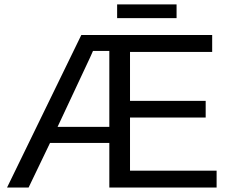

<svg xmlns="http://www.w3.org/2000/svg" viewBox="-20 -846 1040 866"><path d="M473.1 0V-201.2H205.6L108.9 0H11.7L346.7 -688H937V-611.8H566.4V-391.1H907.7V-315.9H566.4V-76.2H957V0ZM473.1 -616.2H399.4L385.7 -585.4L239.7 -273.9H473.1ZM776.4 -764.2H508.3V-826.2H776.4Z"/></svg>

Font: Arial
Style: Regular
Weight: 400
Designer: Steve Matteson
Foundry: Ascender Corporation
Version: Version 2.00.3